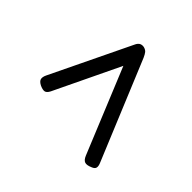

<svg xmlns="http://www.w3.org/2000/svg" viewBox="-97 -928 956 956"><g transform="rotate(-45 381.5 -449.5)"><path d="M159 -200Q142 -193 131.5 -196Q121 -199 115 -215Q104 -240 109 -253.5Q114 -267 136 -276L584 -460L238 -626Q219 -636 217 -648Q215 -660 224 -680Q234 -700 246.5 -703.5Q259 -707 278 -698L697 -496Q715 -488 720 -477Q725 -466 722 -453Q718 -439 709.5 -432Q701 -425 683 -417Z"/></g></svg>

Font: Playwrite AU NSW
Style: Regular
Weight: 400
Designer: Veronika Burian, José Scaglione
Foundry: TypeTogether
Version: Version 1.002